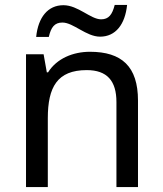

<svg xmlns="http://www.w3.org/2000/svg" viewBox="-20 -755 658 775"><path d="M126 -606H177C186 -645 200 -664 232 -664C276 -664 328 -607 384 -607C447 -607 485 -657 493 -735H443C433 -696 419 -677 388 -677C346 -677 295 -734 236 -734C173 -734 134 -685 126 -606ZM343 -546C275 -546 209 -519 174 -463H169L156 -536H85V0H173V-278C173 -403 211 -472 330 -472C412 -472 450 -429 450 -343V0H537V-349C537 -487 471 -546 343 -546Z"/></svg>

Font: Noto Sans Bhaiksuki
Style: Regular
Weight: 400
Designer: Monotype Design Team
Foundry: Monotype Imaging Inc.
Version: Version 2.002